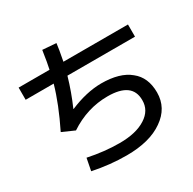

<svg xmlns="http://www.w3.org/2000/svg" viewBox="-184 -1005 1244 1240"><g transform="rotate(-30 437.5 -385.5)"><path d="M30.3 -591.8V-682.6H260.7Q270.5 -724.6 284.2 -817.4L385.7 -809.6Q381.8 -772.5 364.3 -682.6H845.7V-591.8H341.8Q311.5 -486.3 267.6 -386.7L269.5 -385.7Q393.6 -438.5 503.9 -439.5Q643.6 -439.5 715.8 -378.9Q789.1 -321.3 789.1 -209Q789.1 -93.8 688.5 -24.4Q588.9 45.9 417 45.9Q293 45.9 166 19.5L183.6 -71.3Q304.7 -45.9 417 -45.9Q540 -45.9 611.3 -91.8Q682.6 -136.7 681.6 -213.9Q681.6 -346.7 499 -346.7Q346.7 -346.7 212.9 -257.8L122.1 -297.9Q202.1 -460 239.3 -591.8Z"/></g></svg>

Font: RobotoJAA
Style: Medium
Weight: 500
Version: Version 2.05; 2016-11-05